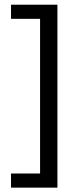

<svg xmlns="http://www.w3.org/2000/svg" viewBox="-20 -696 346 836"><path d="M230 121H28V59.5H154.5V-614H28V-675.5H230Z"/></svg>

Font: Anek Odia Medium
Style: Regular
Weight: 400
Version: Version 1.003